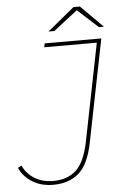

<svg xmlns="http://www.w3.org/2000/svg" viewBox="-89 -909 611 953"><g transform="rotate(-5 217.0 -432.0)"><path d="M137 3Q78 3 33.5 -24.5Q-11 -52 -30 -96L-12 -106Q7 -65 46 -40.5Q85 -16 140 -16Q210 -16 253.5 -56Q297 -96 317 -196L414 -681H152L156 -700H438L336 -190Q315 -84 266 -40.5Q217 3 137 3ZM180 -757 314 -867H346L456 -757H431L329 -850L209 -757Z"/></g></svg>

Font: Montserrat Thin
Style: Italic
Weight: 100
Italic angle: -11.3°
Designer: Julieta Ulanovsky
Foundry: Julieta Ulanovsky
Version: Version 9.000; ttfautohint (v1.8.4.7-5d5b)